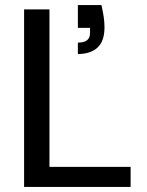

<svg xmlns="http://www.w3.org/2000/svg" viewBox="-20 -737 580 757"><path d="M75 0V-700H175V-79H495V0ZM287 -524V-569Q312 -569 323.5 -578.5Q335 -588 335 -607V-627H287V-717H380Q386 -690 389 -670Q392 -650 392 -629Q392 -575 364.5 -549.5Q337 -524 287 -524Z"/></svg>

Font: DM Sans 11pt Medium
Style: Regular
Weight: 500
Version: Version 4.004;gftools[0.9.30]